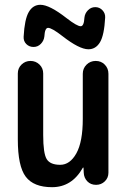

<svg xmlns="http://www.w3.org/2000/svg" viewBox="-20 -775 540 805"><path d="M420.9 -701.2Q417 -627.9 399.4 -598.1Q381.8 -568.4 350.6 -568.4Q312.5 -568.4 241.2 -624Q197.3 -658.2 181.6 -658.2Q168 -658.2 166 -622.1Q164.1 -604.5 151.4 -591.3Q138.7 -578.1 120.6 -578.1Q102.5 -578.1 90.3 -590.3Q78.1 -602.5 79.1 -621.1Q83 -694.3 100.6 -724.6Q118.2 -754.9 149.4 -754.9Q187.5 -754.9 258.8 -699.2Q302.7 -665 318.4 -665Q332 -665 334 -701.2Q335.9 -718.8 348.6 -731.9Q361.3 -745.1 379.4 -745.1Q397.5 -745.1 409.7 -731.9Q421.9 -718.8 420.9 -701.2ZM198.2 9.8Q121.1 9.8 87.9 -34.2Q54.7 -78.1 54.7 -190.4V-466.8Q54.7 -489.3 70.3 -504.4Q85.9 -519.5 107.9 -519.5Q129.9 -519.5 145.5 -504.4Q161.1 -489.3 161.1 -466.8V-209Q161.1 -131.8 175.8 -107.9Q190.4 -84 232.4 -84Q273.4 -84 300.3 -132.3Q327.1 -180.7 327.1 -276.4V-465.8Q327.1 -488.3 342.8 -503.9Q358.4 -519.5 381.3 -519.5Q404.3 -519.5 419.4 -503.9Q434.6 -488.3 434.6 -465.8V-50.8Q434.6 -29.3 419.4 -14.6Q404.3 0 382.8 0Q360.4 0 346.2 -14.6Q332 -29.3 331.1 -50.8L330.1 -72.3H329.1Q327.1 -72.3 327.1 -71.3Q281.2 9.8 198.2 9.8Z"/></svg>

Font: Rounded Mgen+ 1m medium
Style: Regular
Weight: 500
Designer: [Source Han Sans]
Ryoko NISHIZUKA  (kana & ideographs); Paul D. Hunt (Latin, Greek & Cyrillic); Wenlong ZHANG  (bopomofo
Version: Version 1.059.20150602